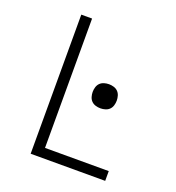

<svg xmlns="http://www.w3.org/2000/svg" viewBox="-124 -769 797 869"><g transform="rotate(20 275.0 -335.0)"><path d="M120 0V-670H172V-47H479V0ZM346 -301Q334 -301 322.5 -304.5Q311 -308 303 -316Q295 -324 291.5 -335.5Q288 -347 288 -359Q288 -371 291.5 -382.5Q295 -394 303 -402Q311 -410 322.5 -413.5Q334 -417 346 -417Q358 -417 369.5 -413.5Q381 -410 389 -402Q397 -394 400.5 -382.5Q404 -371 404 -359Q404 -347 400.5 -335.5Q397 -324 389 -316Q381 -308 369.5 -304.5Q358 -301 346 -301Z"/></g></svg>

Font: Lode Dark
Style: Regular
Weight: 400
Monospace: yes
Designer: Belleve Invis
Foundry: Belleve Invis
Version: Version 29.2.0; ttfautohint (v1.8.3)